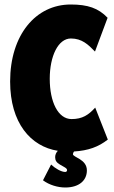

<svg xmlns="http://www.w3.org/2000/svg" viewBox="-20 -664 506 853"><path d="M366 93C366 43 304 35 304 21C304 17 306 13 309 9C372 5 417 -11 459 -44L403 -186C373 -153 346 -135 298 -135C238 -135 201 -211 201 -314C201 -414 238 -493 295 -493C344 -493 372 -466 402 -435L458 -585C417 -628 370 -644 294 -644C139 -644 25 -509 25 -302C25 -118 116 -13 237 6C230 13 225 23 225 34C225 49 231 58 246 67L267 79C274 83 278 87 278 92C278 97 274 100 270 100C252 100 225 84 207 67L171 137C199 158 237 169 270 169C331 169 366 138 366 93Z"/></svg>

Font: Passion One
Style: Regular
Weight: 400
Designer: Alejandro Lo Celso
Foundry: Fontstage
Version: Version 1.001